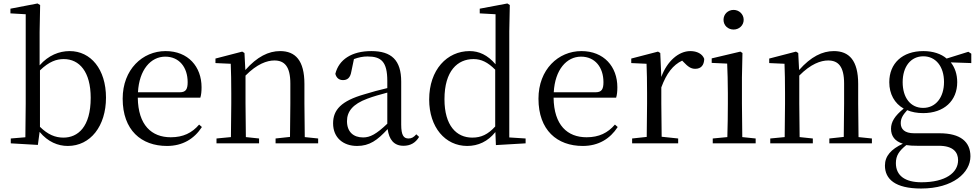

<svg xmlns="http://www.w3.org/2000/svg" viewBox="-20 -825 5638 1105"><path d="M370 15C501 15 590 -100 590 -263C590 -427 502 -531 381 -531C321 -531 259 -507 208 -449V-641L211 -796L196 -805L40 -775V-748L128 -743V-229C128 -174 127 -91 126 -35L42 -28V0L198 9L208 -66C256 -8 314 15 370 15ZM210 -420C263 -471 305 -485 347 -485C437 -485 502 -412 502 -262C502 -94 428 -33 345 -33C297 -33 255 -51 210 -95Z M941 15C1031 15 1098 -26 1142 -94L1126 -108C1085 -60 1034 -35 963 -35C853 -35 775 -104 773 -263H1133C1138 -279 1140 -299 1140 -323C1140 -441 1063 -531 933 -531C800 -531 686 -425 686 -257C686 -76 793 15 941 15ZM774 -294C781 -424 848 -499 931 -499C1012 -499 1060 -437 1060 -352C1060 -312 1050 -294 1015 -294Z M1648 0H1811V-28L1734 -36L1732 -229V-342C1732 -477 1680 -531 1592 -531C1526 -531 1460 -499 1392 -422L1387 -520L1374 -528L1220 -488V-462L1308 -458C1310 -408 1311 -358 1311 -289V-229L1309 -36L1226 -28V0H1471V-28L1395 -36L1393 -229V-390C1459 -457 1517 -477 1559 -477C1617 -477 1651 -443 1651 -344V-229L1649 -37L1566 -28V0Z M2302 14C2341 14 2371 -2 2392 -37L2376 -52C2360 -34 2348 -28 2331 -28C2304 -28 2289 -45 2289 -108V-355C2289 -479 2233 -531 2117 -531C2004 -531 1930 -482 1910 -400C1916 -377 1931 -364 1954 -364C1979 -364 1996 -377 2002 -413L2017 -485C2044 -495 2069 -500 2095 -500C2174 -500 2209 -470 2209 -359V-318C2165 -308 2118 -295 2076 -282C1944 -244 1897 -193 1897 -115C1897 -32 1956 15 2035 15C2107 15 2152 -18 2211 -82C2219 -22 2247 14 2302 14ZM2209 -113C2146 -53 2110 -34 2070 -34C2014 -34 1977 -66 1977 -128C1977 -183 2010 -226 2094 -257C2128 -270 2168 -281 2209 -292Z M2834 10 3005 0V-28L2911 -34V-644L2914 -796L2900 -805L2741 -775V-748L2832 -743V-455C2786 -509 2736 -531 2683 -531C2553 -531 2450 -424 2450 -252C2450 -93 2542 15 2669 15C2732 15 2788 -11 2831 -65ZM2830 -97C2788 -51 2749 -33 2698 -33C2607 -33 2538 -102 2538 -254C2538 -418 2614 -485 2705 -485C2750 -485 2787 -467 2830 -424Z M3334 15C3424 15 3491 -26 3535 -94L3519 -108C3478 -60 3427 -35 3356 -35C3246 -35 3168 -104 3166 -263H3526C3531 -279 3533 -299 3533 -323C3533 -441 3456 -531 3326 -531C3193 -531 3079 -425 3079 -257C3079 -76 3186 15 3334 15ZM3167 -294C3174 -424 3241 -499 3324 -499C3405 -499 3453 -437 3453 -352C3453 -312 3443 -294 3408 -294Z M3701 0H3883V-28L3788 -38L3786 -229V-322C3816 -403 3853 -451 3906 -476L3915 -467C3938 -443 3955 -429 3981 -429C4016 -429 4032 -451 4033 -486C4023 -515 3991 -531 3953 -531C3886 -531 3819 -473 3786 -382L3780 -520L3767 -528L3613 -488V-462L3701 -458C3703 -408 3704 -358 3704 -289V-229L3702 -37L3618 -28V0Z M4202 -655C4233 -655 4260 -678 4260 -711C4260 -744 4233 -768 4202 -768C4170 -768 4144 -744 4144 -711C4144 -678 4170 -655 4202 -655ZM4165 0H4329V-28L4252 -36C4251 -92 4250 -175 4250 -229V-380L4253 -520L4241 -528L4076 -489V-463L4165 -459C4167 -409 4169 -356 4169 -289V-229C4169 -175 4168 -92 4166 -36L4082 -28V0Z M4835 0H4998V-28L4921 -36L4919 -229V-342C4919 -477 4867 -531 4779 -531C4713 -531 4647 -499 4579 -422L4574 -520L4561 -528L4407 -488V-462L4495 -458C4497 -408 4498 -358 4498 -289V-229L4496 -36L4413 -28V0H4658V-28L4582 -36L4580 -229V-390C4646 -457 4704 -477 4746 -477C4804 -477 4838 -443 4838 -344V-229L4836 -37L4753 -28V0Z M5293 -204C5220 -204 5175 -263 5175 -352C5175 -442 5222 -501 5294 -501C5365 -501 5413 -443 5413 -353C5413 -264 5365 -204 5293 -204ZM5293 -174C5413 -174 5489 -245 5489 -352C5489 -397 5476 -436 5452 -466L5570 -462V-516L5553 -527L5428 -488C5397 -515 5350 -531 5294 -531C5173 -531 5098 -460 5098 -352C5098 -284 5128 -230 5181 -200C5129 -158 5108 -123 5108 -84C5108 -42 5130 -12 5176 2C5108 34 5073 73 5073 128C5073 205 5131 260 5281 260C5466 260 5565 168 5565 75C5565 -9 5508 -58 5387 -58H5241C5186 -58 5164 -82 5164 -116C5164 -144 5176 -163 5201 -191C5227 -180 5258 -174 5293 -174ZM5196 10C5215 13 5234 14 5260 14H5383C5467 14 5494 52 5494 97C5494 169 5422 224 5283 224C5189 224 5136 186 5136 114C5136 70 5155 43 5196 10Z"/></svg>

Font: Noto Serif CJK TC
Style: Regular
Weight: 400
Designer: Ryoko NISHIZUKA 西塚涼子 (kana & ideographs); Frank Grießhammer (Latin, Greek & Cyrillic); Wenlong ZHANG 张文龙 (bopomofo); San
Foundry: Adobe
Version: Version 2.001;hotconv 1.1.0;makeotfexe 2.6.0